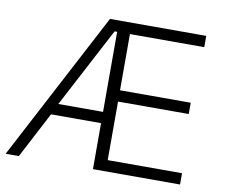

<svg xmlns="http://www.w3.org/2000/svg" viewBox="-77 -793 1042 888"><g transform="rotate(10 444.0 -349.0)"><path d="M413 0V-216H178L65 0H3L370 -698H822V-645H473V-381H805V-328H473V-53H822V0ZM413 -645H401L203 -269H413Z"/></g></svg>

Font: IBM Plex Sans Light
Style: Regular
Weight: 300
Designer: Mike Abbink, Paul van der Laan, Pieter van Rosmalen
Foundry: Bold Monday
Version: Version 3.0